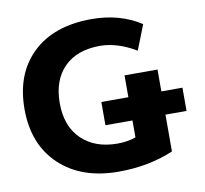

<svg xmlns="http://www.w3.org/2000/svg" viewBox="-82 -829 991 929"><g transform="rotate(-10 413.5 -365.0)"><path d="M425.8 -740.2Q564.5 -740.2 668 -672.9L620.1 -550.8Q528.3 -605.5 443.4 -605.5Q330.1 -605.5 267.1 -542Q204.1 -478.5 204.1 -365.7Q204.1 -252.9 269.5 -189Q335 -125 446.3 -125Q495.1 -125 536.1 -139.6V-222.7H403.3V-336.9H536.1V-444.3H698.2V-336.9H801.8V-222.7H698.2V-42Q577.1 9.8 428.7 9.8Q246.1 9.8 138.7 -91.8Q31.2 -193.4 31.2 -366.7Q31.2 -540 135.7 -640.1Q240.2 -740.2 425.8 -740.2Z"/></g></svg>

Font: GenEi M Gothic v2 Heavy
Style: Regular
Weight: 800
Version: Version 2.0